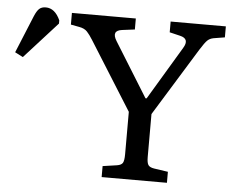

<svg xmlns="http://www.w3.org/2000/svg" viewBox="-260 -775 1027 835"><g transform="rotate(5 253.5 -357.0)"><path d="M213 0V-48L275 -57Q294 -60 300 -70Q306 -80 306 -108V-293L119 -591Q106 -612 94 -625Q82 -638 59 -642L22 -649V-700H301V-652L246 -645Q199 -639 226 -595L373 -358H378L517 -590Q543 -632 499 -642L453 -653V-700H694V-652L645 -644Q629 -641 618.5 -631Q608 -621 588 -589L405 -292V-104Q405 -79 411.5 -69.5Q418 -60 437 -57L498 -48V0ZM-174 -490 -209 -508 -142 -671Q-132 -695 -121.5 -704.5Q-111 -714 -93 -714Q-53 -714 -30 -663V-649Z"/></g></svg>

Font: Text Regular
Style: Regular
Weight: 400
Designer: Latin by Veronika Burian and Jose Scaglione. Greek by Irene Vlachou. Cyrillic by Vera Evstafieva.
Foundry: TypeTogether
Version: Version 3.002